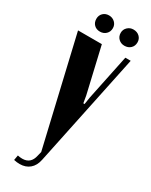

<svg xmlns="http://www.w3.org/2000/svg" viewBox="-228 -883 733 934"><g transform="rotate(30 138.0 -416.0)"><path d="M39.1 -793Q39.1 -812.5 52 -825.2Q64.9 -837.9 85 -837.9Q104.5 -837.9 118.2 -825Q131.8 -812 131.8 -793Q131.8 -772.9 118.4 -760Q105 -747.1 85 -747.1Q64.5 -747.1 51.8 -759.8Q39.1 -772.5 39.1 -793ZM175.8 -793Q175.8 -812 189.5 -825Q203.1 -837.9 222.2 -837.9Q243.2 -837.9 256.6 -825.2Q270 -812.5 270 -793Q270 -772.5 256.6 -759.8Q243.2 -747.1 222.2 -747.1Q202.6 -747.1 189.2 -760Q175.8 -772.9 175.8 -793ZM124 -699.2 183.1 -444.8 189.9 -404.8H196.8L203.1 -444.8L255.9 -699.2H286.1L153.8 -66.9Q146.5 -31.2 124.3 -12.7Q102.1 5.9 68.8 5.9Q52.2 5.9 36.1 2L41 -25.9Q54.2 -22.9 66.9 -22.9Q114.3 -22.9 125 -73.2L130.9 -97.2L-9.8 -699.2Z"/></g></svg>

Font: Moniqa Black Heading
Style: Regular
Weight: 900
Designer: Rajesh Rajput
Foundry: Rajesh Rajput
Version: Version 1.000